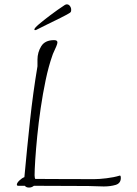

<svg xmlns="http://www.w3.org/2000/svg" viewBox="-20 -838 619 866"><path d="M111 8Q98 8 92 0H63Q56 0 56 -5Q56 -13 67.5 -24Q79 -35 90 -39Q102 -170 115.5 -295Q129 -420 149 -539V-569Q149 -602 166 -629.5Q183 -657 224 -657Q239 -657 239 -647Q239 -641 234 -629Q229 -617 223.5 -605.5Q218 -594 216 -587Q199 -539 186 -477Q173 -415 163.5 -350Q154 -285 148 -224.5Q142 -164 139 -117Q136 -70 136 -47Q136 -40 137 -36.5Q138 -33 139 -31Q176 -31 241.5 -30.5Q307 -30 405 -30Q427 -30 460.5 -34Q494 -38 520 -46H521Q525 -46 525 -36Q525 -11 501.5 -4Q478 3 448 3Q430 3 412 2Q394 1 379 1Q319 1 257 0.5Q195 0 133 0Q123 8 111 8ZM138.1 -702Q135 -702 135 -705.1Q135 -711.3 155.6 -728.8Q176.2 -746.3 207.7 -770Q239.1 -793.7 272 -815.3Q277.2 -818.4 281.3 -818.4Q290.6 -818.4 296.2 -809.7Q301.9 -800.9 300.9 -792.7V-790.6Q300.9 -783.4 293.7 -779.3Q280.3 -771 252.5 -757.1Q224.6 -743.2 194.8 -728.8Q164.9 -714.4 143.3 -703.1Q141.2 -702 138.1 -702Z"/></svg>

Font: Bilbo
Style: Regular
Weight: 400
Designer: Robert E. Leuschke
Foundry: Robert E. Leuschke
Version: Version 1.100